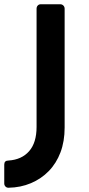

<svg xmlns="http://www.w3.org/2000/svg" viewBox="-34 -743 419 903"><path d="M-14 31Q-14 12 6 12Q68 8 103 -32Q138 -72 138 -146V-702Q138 -711 143.5 -717Q149 -723 158 -723H249Q258 -723 264 -717Q270 -711 270 -702V-143Q270 -78 250.5 -26.5Q231 25 195.5 61.5Q160 98 111.5 118.5Q63 139 6 140Q-3 140 -8.5 134Q-14 128 -14 120Z"/></svg>

Font: Stadtwerke
Style: Bold
Weight: 700
Designer: Santiago Orozco
Foundry: Typemade
Version: Version 1.003